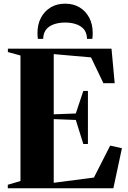

<svg xmlns="http://www.w3.org/2000/svg" viewBox="-20 -1002 681 1022"><path d="M89 -38.5V-706.5L22 -725V-743H573.5L590.5 -559H530.5L464.5 -696.5L266 -714V-393.5L383.5 -398L423.5 -518H448V-235.5H423.5L383.5 -363.5L266 -368V-29L480 -57L566.5 -227L629 -213L583.5 0H21.5V-18.5ZM326.5 -982.5Q370.5 -982.5 403.5 -962.8Q436.5 -943 455 -907.8Q473.5 -872.5 473.5 -827Q473.5 -816.5 473 -809.8Q472.5 -803 471.5 -795H443Q443 -800 442.5 -805.8Q442 -811.5 440 -818.5Q435 -840 419 -854Q403 -868 379.2 -875Q355.5 -882 326.5 -882Q298 -882 274 -875Q250 -868 234.2 -854Q218.5 -840 213 -818.5Q211 -811.5 210.5 -805.8Q210 -800 210 -795H181.5Q180.5 -803 180 -809.8Q179.5 -816.5 179.5 -827Q179.5 -872.5 198.2 -907.8Q217 -943 250 -962.8Q283 -982.5 326.5 -982.5Z"/></svg>

Font: Merriweather 144pt ExtraBold
Style: Regular
Weight: 800
Version: Version 2.100